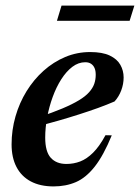

<svg xmlns="http://www.w3.org/2000/svg" viewBox="-20 -656 502 688"><path d="M285.5 -433Q261 -433 239.2 -416.5Q217.5 -400 199.5 -371.8Q181.5 -343.5 168.8 -308.5Q156 -273.5 149 -235.8Q142 -198 142 -163Q142 -112.5 162 -90.5Q182 -68.5 218 -68.5Q244 -68.5 267.5 -77.5Q291 -86.5 313.5 -108.8Q336 -131 358 -171.5L380.5 -171Q351 -99 319.5 -59Q288 -19 252 -3.5Q216 12 172 12Q124 12 90.2 -6Q56.5 -24 39 -57.8Q21.5 -91.5 21.5 -138.5Q21.5 -190 35.5 -238.8Q49.5 -287.5 75.2 -329.2Q101 -371 136.2 -402.5Q171.5 -434 213.8 -451.8Q256 -469.5 303 -469.5Q347 -469.5 373.2 -457Q399.5 -444.5 411.2 -423.8Q423 -403 423 -378.5Q423 -355 414.5 -332.2Q406 -309.5 390.5 -292.5Q364 -281 331.5 -269.2Q299 -257.5 263 -246Q227 -234.5 189.8 -223.8Q152.5 -213 116.5 -203.5L118.5 -236Q168.5 -252.5 204 -267.5Q239.5 -282.5 263 -296.8Q286.5 -311 299.5 -325.8Q312.5 -340.5 317.8 -355.8Q323 -371 323 -388Q323 -402.5 318.8 -412.2Q314.5 -422 306.2 -427.5Q298 -433 285.5 -433ZM184 -581.5 200.5 -636H461.5L444.5 -581.5Z"/></svg>

Font: Newsreader 36pt SemiBold
Style: Italic
Weight: 600
Italic angle: -17°
Designer: Hugues Gentile
Foundry: Production Type
Version: Version 1.003